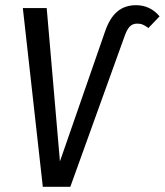

<svg xmlns="http://www.w3.org/2000/svg" viewBox="-20 -720 635 740"><path d="M68 -689H160L211 -98L384 -596Q402 -650 431.5 -675Q461 -700 504 -700Q559 -700 595 -657L552 -612Q540 -621 530.5 -625Q521 -629 509 -629Q491 -629 480 -617.5Q469 -606 460 -580L251 0H145Z"/></svg>

Font: Fira Sans Extra Condensed
Style: Italic
Weight: 400
Width: 3
Italic angle: -8°
Designer: Carrois Corporate & Edenspiekermann AG
Foundry: Carrois Corporate GbR & Edenspiekermann AG
Version: Version 4.203